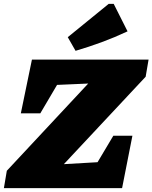

<svg xmlns="http://www.w3.org/2000/svg" viewBox="-43 -966 783 986"><path d="M705 -572 285 -123 458 -133 539 -269H637L584 0H-23L-8 -89L410 -537L250 -530L164 -384H64L121 -660H720ZM345 -705 305 -775 515 -946H541L612 -805Q546 -774 479.5 -749.5Q413 -725 345 -705Z"/></svg>

Font: Piazzolla SC Black
Style: Italic
Weight: 900
Italic angle: -11.3°
Designer: Juan Pablo del Peral
Foundry: Huerta Tipografica
Version: Version 1.330